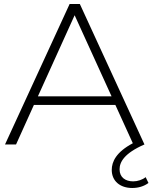

<svg xmlns="http://www.w3.org/2000/svg" viewBox="-20 -720 760 957"><path d="M706 163C706 163 720 192 720 192C697 209 669 217 639 217C578 217 537 182 537 127C537 86 559 38 642 -6C642 -6 555 -197 555 -197C555 -197 149 -197 149 -197C149 -197 60 0 60 0C60 0 5 0 5 0C5 0 327 -700 327 -700C327 -700 378 -700 378 -700C378 -700 700 0 700 0C599 44 576 88 576 124C576 164 605 184 644 184C666 184 690 176 706 163ZM352 -644C352 -644 169 -240 169 -240C169 -240 536 -240 536 -240C536 -240 352 -644 352 -644Z"/></svg>

Font: TamingNoise
Style: Regular
Weight: 500
Designer: Julieta Ulanovsky
Foundry: Julieta Ulanovsky
Version: ""